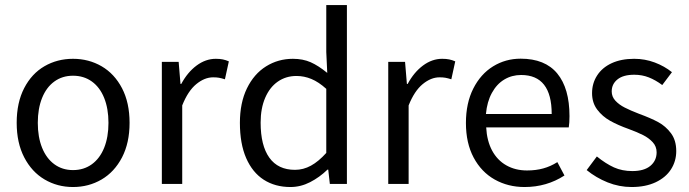

<svg xmlns="http://www.w3.org/2000/svg" viewBox="-20 -732 2743 764"><path d="M495.6 -243.2Q495.6 -163.6 465.6 -105.7Q435.5 -47.9 384.3 -17.8Q333 12.2 270.5 12.2Q208.5 12.2 157.5 -17.8Q106.4 -47.9 76.4 -105.7Q46.4 -163.6 46.4 -243.2Q46.4 -323.7 76.2 -381.3Q106 -439 157 -468.5Q208 -498 270.5 -498Q333 -498 384.3 -468.3Q435.5 -438.5 465.6 -380.9Q495.6 -323.2 495.6 -243.2ZM411.6 -243.2Q411.6 -299.8 394.5 -342.3Q377.4 -384.8 345.5 -407.7Q313.5 -430.7 270.5 -430.7Q228 -430.7 196.3 -407.7Q164.6 -384.8 147.5 -342.3Q130.4 -299.8 130.4 -243.2Q130.4 -186.5 147.5 -144Q164.6 -101.6 196.3 -78.4Q228 -55.2 270.5 -55.2Q313.5 -55.2 345.5 -78.4Q377.4 -101.6 394.5 -144Q411.6 -186.5 411.6 -243.2Z M690.9 -485.8 698.2 -397.9H701.2Q726.1 -444.3 762.2 -471.2Q798.3 -498 838.9 -498Q854.5 -498 866.5 -495.6Q878.4 -493.2 890.6 -487.8L875 -416.5Q860.8 -420.9 851.3 -422.6Q841.8 -424.3 828.1 -424.3Q793.9 -424.3 761 -397.2Q728 -370.1 705.1 -312.5V0H624V-485.8Z M1282.2 -441.9 1278.3 -524.9V-711.9H1360.4V0H1292.5L1286.1 -57.1H1283.2Q1251.5 -26.4 1213.9 -7.1Q1176.3 12.2 1135.7 12.2Q1074.7 12.2 1029.5 -16.8Q984.4 -45.9 959.5 -103Q934.6 -160.2 934.6 -243.2Q934.6 -322.8 962.6 -380.4Q990.7 -438 1038.8 -468Q1086.9 -498 1145.5 -498Q1185.1 -498 1216.1 -484.4Q1247.1 -470.7 1282.2 -441.9ZM1278.3 -123.5V-378.4Q1248 -405.8 1219.2 -417.7Q1190.4 -429.7 1159.7 -429.7Q1117.7 -429.7 1085.4 -407.2Q1053.2 -384.8 1035.2 -342.8Q1017.1 -300.8 1017.1 -244.1Q1017.1 -152.8 1051.8 -104.5Q1086.4 -56.2 1153.8 -56.2Q1187 -56.2 1217.3 -72.8Q1247.6 -89.4 1278.3 -123.5Z M1591.8 -485.8 1599.1 -397.9H1602.1Q1627 -444.3 1663.1 -471.2Q1699.2 -498 1739.7 -498Q1755.4 -498 1767.3 -495.6Q1779.3 -493.2 1791.5 -487.8L1775.9 -416.5Q1761.7 -420.9 1752.2 -422.6Q1742.7 -424.3 1729 -424.3Q1694.8 -424.3 1661.9 -397.2Q1628.9 -370.1 1606 -312.5V0H1524.9V-485.8Z M2246.1 -270Q2246.1 -242.7 2243.2 -225.1H1914.6Q1917.5 -171.4 1938.2 -132.8Q1959 -94.2 1994.9 -74Q2030.8 -53.7 2077.1 -53.7Q2112.3 -53.7 2141.6 -61.8Q2170.9 -69.8 2197.8 -86.9L2226.1 -33.7Q2155.3 12.2 2067.4 12.2Q2001.5 12.2 1948.5 -17.6Q1895.5 -47.4 1864.7 -105Q1834 -162.6 1834 -242.7Q1834 -321.8 1863.3 -379.6Q1892.6 -437.5 1942.1 -468Q1991.7 -498.5 2051.8 -498.5Q2148.9 -498.5 2197.5 -439.5Q2246.1 -380.4 2246.1 -270ZM2053.7 -433.6Q2016.6 -433.6 1986.6 -415.5Q1956.5 -397.5 1937.3 -362.3Q1918 -327.1 1913.6 -278.3H2175.3Q2175.3 -433.6 2053.7 -433.6Z M2496.1 -51.3Q2543 -51.3 2567.9 -72Q2592.8 -92.8 2592.8 -126Q2592.8 -149.4 2577.1 -166.3Q2561.5 -183.1 2539.3 -194.3Q2517.1 -205.6 2481.4 -218.8Q2439 -233.9 2408 -251.2Q2377 -268.6 2356.4 -295.9Q2335.9 -323.2 2335.9 -361.3Q2335.9 -400.4 2356 -431.6Q2376 -462.9 2413.8 -480.5Q2451.7 -498 2503.4 -498Q2546.4 -498 2585.2 -483.4Q2624 -468.8 2653.8 -444.8L2615.2 -393.6Q2588.4 -413.6 2561.5 -424.1Q2534.7 -434.6 2503.9 -434.6Q2460 -434.6 2437 -416Q2414.1 -397.5 2414.1 -368.2Q2414.1 -347.2 2428.7 -331.3Q2443.4 -315.4 2465.8 -304Q2488.3 -292.5 2522.5 -279.3Q2569.3 -262.2 2599.1 -246.1Q2628.9 -230 2649.9 -201.9Q2670.9 -173.8 2670.9 -130.9Q2670.9 -90.8 2650.1 -58.3Q2629.4 -25.9 2589.1 -6.8Q2548.8 12.2 2493.2 12.2Q2443.8 12.2 2397.7 -6.3Q2351.6 -24.9 2314.5 -55.2L2355 -109.4Q2390.6 -80.6 2423.1 -65.9Q2455.6 -51.3 2496.1 -51.3Z"/></svg>

Font: Varta
Style: Regular
Weight: 400
Designer: Joana Correia, Viktoriya Grabowska, Eben Sorkin
Foundry: Sorkin Type
Version: Version 1.002; ttfautohint (v1.3) -l 8 -r 24 -G 200 -x 12 -H